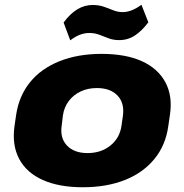

<svg xmlns="http://www.w3.org/2000/svg" viewBox="-20 -778 776 809"><path d="M329 11Q229 11 160.5 -19.5Q92 -50 61 -108Q30 -166 41 -246L48 -294Q60 -374 106.5 -431.5Q153 -489 230.5 -520Q308 -551 408 -551Q509 -551 577 -520.5Q645 -490 676.5 -432Q708 -374 696 -294L689 -246Q678 -166 630.5 -108Q583 -50 506 -19.5Q429 11 329 11ZM349 -133Q406 -133 445.5 -165Q485 -197 492 -249L498 -291Q505 -344 475 -375.5Q445 -407 388 -407Q350 -407 319.5 -392.5Q289 -378 269.5 -352Q250 -326 245 -291L240 -249Q232 -197 262 -165Q292 -133 349 -133ZM248 -683Q275 -720 305.5 -738.5Q336 -757 370 -757Q396 -757 416.5 -750Q437 -743 456.5 -735Q476 -727 497 -727Q516 -727 536 -735Q556 -743 576 -758L605 -684Q578 -648 548.5 -628.5Q519 -609 482 -609Q457 -609 436.5 -617Q416 -625 397.5 -632Q379 -639 356 -639Q336 -639 316.5 -631.5Q297 -624 276 -608Z"/></svg>

Font: Pathway Extreme 8pt Thin 12pt ExtraBold
Style: Italic
Weight: 800
Italic angle: -8°
Version: Version 1.001;gftools[0.9.26]